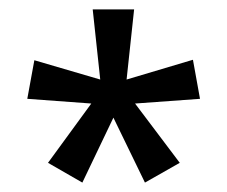

<svg xmlns="http://www.w3.org/2000/svg" viewBox="-20 -781 483 408"><path d="M265 -761H177L193 -612L53 -653L38 -571L174 -561L82 -435L155 -393L221 -531L288 -393L362 -435L267 -561L405 -571L390 -654L249 -612Z"/></svg>

Font: Noto Sans Gujarati UI Condensed
Style: Regular
Weight: 400
Width: 3
Designer: Jelle Bosma - Monotype Design Team, Universal Thirst
Foundry: Monotype Imaging Inc.
Version: Version 2.106